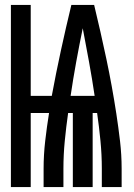

<svg xmlns="http://www.w3.org/2000/svg" viewBox="-20 -755 540 775"><path d="M24 0V-735H104V-368H189Q206 -460 226 -552Q246 -644 268 -735H360Q373 -681 385.5 -626Q398 -571 409.5 -516.5Q421 -462 431 -407Q441 -352 449.5 -296.5Q458 -241 464.5 -185.5Q471 -130 471 -74V0H391V-74Q391 -130 385.5 -186.5Q380 -243 372 -299H354V0H274V-299H255Q247 -243 241.5 -186.5Q236 -130 236 -74V0H156V-74Q156 -130 162.5 -186.5Q169 -243 178 -299H104V0ZM265 -368H362Q352 -436 339.5 -504.5Q327 -573 314 -641Q300 -573 287.5 -504.5Q275 -436 265 -368Z"/></svg>

Font: Iosevka Term Curly
Style: Bold
Weight: 700
Designer: Belleve Invis
Foundry: Belleve Invis
Version: Version 32.3.0